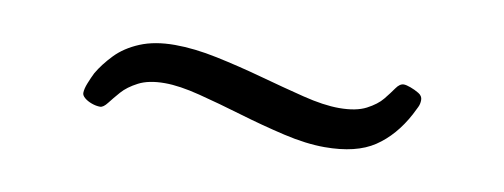

<svg xmlns="http://www.w3.org/2000/svg" viewBox="-27 -381 614 234"><g transform="rotate(10 280.0 -264.0)"><path d="M100 -219Q95 -219 89.5 -221Q84 -223 80.5 -226Q77 -229 77 -232Q77 -237 80 -244.5Q83 -252 86 -258Q93 -270 104.5 -282Q116 -294 134 -301.5Q152 -309 177 -309Q201 -309 229.5 -303Q258 -297 287 -289Q316 -281 342 -274.5Q368 -268 387 -268Q408 -268 420.5 -274.5Q433 -281 439.5 -289Q446 -297 450.5 -303.5Q455 -310 460 -310Q463 -310 468.5 -308Q474 -306 479 -303Q484 -300 484 -295Q484 -290 482 -286Q480 -282 477 -276Q462 -248 439.5 -233Q417 -218 378 -218Q355 -218 327 -224.5Q299 -231 270.5 -239.5Q242 -248 216.5 -254.5Q191 -261 173 -261Q153 -261 140.5 -254.5Q128 -248 121 -240Q114 -232 109 -225.5Q104 -219 100 -219Z"/></g></svg>

Font: Asap Light
Style: Italic
Weight: 300
Italic angle: -6°
Designer: Pablo Cosgaya
Foundry: Omnibus-Type
Version: Version 3.001